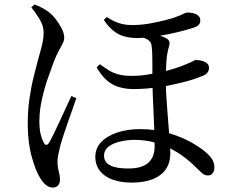

<svg xmlns="http://www.w3.org/2000/svg" viewBox="-20 -792 1040 858"><path d="M568 24Q522 24 485.5 11.5Q449 -1 427.5 -27Q406 -53 406 -91Q406 -130 432.5 -157.5Q459 -185 504.5 -200Q550 -215 606 -215Q674 -215 731.5 -198Q789 -181 831.5 -157.5Q874 -134 898 -113Q918 -96 928 -80Q938 -64 938 -43Q938 -29 931 -18.5Q924 -8 909 -8Q896 -8 885.5 -16.5Q875 -25 864 -36Q817 -84 770 -112.5Q723 -141 676.5 -154Q630 -167 582 -167Q551 -167 519 -160Q487 -153 466 -137.5Q445 -122 445 -96Q445 -67 472.5 -53Q500 -39 553 -39Q614 -39 642.5 -64.5Q671 -90 671 -138Q671 -170 669.5 -210.5Q668 -251 666 -293Q664 -335 662.5 -373.5Q661 -412 661 -439Q661 -465 661 -492.5Q661 -520 660.5 -544Q660 -568 658 -582Q657 -606 638 -616Q619 -626 604 -630L638 -645Q655 -643 671 -639Q687 -635 701 -630.5Q715 -626 726 -619Q735 -613 737 -604.5Q739 -596 735 -583Q726 -555 723.5 -515.5Q721 -476 721 -432Q721 -389 724.5 -342.5Q728 -296 731.5 -251Q735 -206 738 -168.5Q741 -131 741 -107Q741 -64 720.5 -35Q700 -6 661.5 9Q623 24 568 24ZM215 46Q202 46 188.5 37Q175 28 161 6Q140 -26 122 -90.5Q104 -155 104 -239Q104 -299 112 -353.5Q120 -408 131.5 -453Q143 -498 150 -525Q155 -544 161 -564.5Q167 -585 171 -606Q175 -627 175 -646Q175 -677 156.5 -707Q138 -737 120 -759L134 -772Q150 -766 166 -758Q182 -750 197 -739Q213 -727 229 -706.5Q245 -686 256 -664Q267 -642 267 -624Q267 -612 260.5 -598.5Q254 -585 243 -565.5Q232 -546 220 -515Q210 -488 194.5 -444Q179 -400 167.5 -349Q156 -298 156 -251Q156 -216 161.5 -193Q167 -170 175 -156Q180 -145 186 -144.5Q192 -144 199 -154Q206 -165 219 -191.5Q232 -218 247 -250.5Q262 -283 276 -313.5Q290 -344 299 -363L321 -353Q314 -332 304 -304Q294 -276 283.5 -246Q273 -216 264.5 -190Q256 -164 251 -147Q245 -123 241 -104Q237 -85 237 -72Q237 -47 242.5 -26.5Q248 -6 248 12Q248 26 240 36Q232 46 215 46ZM577 -394Q543 -394 513 -402.5Q483 -411 458 -432.5Q433 -454 412 -491L426 -505Q447 -490 466 -478Q485 -466 509.5 -459.5Q534 -453 567 -453Q607 -453 638.5 -458.5Q670 -464 693 -468Q729 -476 760.5 -486Q792 -496 814 -506Q834 -514 843 -519Q852 -524 855 -524Q861 -524 871 -522.5Q881 -521 890.5 -517.5Q900 -514 907 -507Q914 -500 914 -488Q914 -477 906.5 -467Q899 -457 878 -450Q842 -435 792 -423Q742 -411 697 -403Q665 -399 636.5 -396.5Q608 -394 577 -394ZM594 -622Q562 -622 535 -629.5Q508 -637 486 -655Q464 -673 444 -703L457 -716Q486 -697 512.5 -688.5Q539 -680 571 -680Q608 -680 646 -686.5Q684 -693 715 -701Q746 -709 760 -714Q786 -723 798 -729.5Q810 -736 818 -736Q832 -736 845 -732.5Q858 -729 866.5 -721.5Q875 -714 875 -701Q875 -690 870 -683.5Q865 -677 855 -672Q837 -665 803.5 -656Q770 -647 731.5 -639Q693 -631 656.5 -626.5Q620 -622 594 -622Z"/></svg>

Font: Noto Serif SC ExtraLight Medium
Style: Regular
Weight: 500
Version: Version 2.002-H1;hotconv 1.1.0;makeotfexe 2.6.0